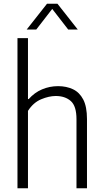

<svg xmlns="http://www.w3.org/2000/svg" viewBox="-20 -1013 556 1033"><path d="M74 0V-808H130.5V-480H134.5Q165.5 -515 206.2 -532.2Q247 -549.5 292.5 -549.5Q337 -549.5 372.2 -533Q407.5 -516.5 427.8 -477.8Q448 -439 448 -372.5V0H391.5V-371.5Q391.5 -442.5 360.8 -469.5Q330 -496.5 280 -496.5Q243.5 -496.5 201.2 -478.8Q159 -461 130.5 -416.5V0ZM123.5 -854 233 -993H289L398.5 -854H347L261 -965L175 -854Z"/></svg>

Font: Encode Sans Semi Condensed Light
Style: Regular
Weight: 300
Width: 4
Designer: Multiple Designers
Foundry: Impallari Type
Version: Version 3.000; ttfautohint (v1.8.3) -l 8 -r 50 -G 200 -x 14 